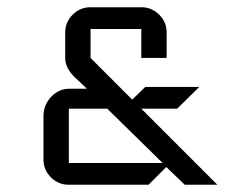

<svg xmlns="http://www.w3.org/2000/svg" viewBox="-20 -510 640 530"><path d="M580 0H490L439 -49L390 0H170Q141 0 120.5 -20.5Q100 -41 100 -70V-190Q100 -205 105.5 -218.5Q111 -232 121 -242.5Q131 -253 143.5 -259Q156 -265 170 -265H220L185 -298Q160 -323 160 -350V-420Q160 -449 180.5 -469.5Q201 -490 230 -490H370Q399 -490 419.5 -469.5Q440 -449 440 -420V-350H370V-430H230V-350L345 -235L381 -270H530L469 -210H370ZM429 -60 276 -210H170V-60Z"/></svg>

Font: Iceland
Style: Regular
Weight: 400
Designer: Cyreal (www.cyreal.org)
Foundry: Cyreal (www.cyreal.org)
Version: Version 1.001